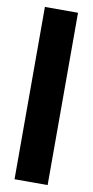

<svg xmlns="http://www.w3.org/2000/svg" viewBox="-87 -767 403 834"><g transform="rotate(10 114.0 -350.0)"><path d="M41 30V-730H187V30Z"/></g></svg>

Font: Tektur Condensed
Style: Bold
Weight: 700
Width: 3
Designer: Adam Jagosz
Foundry: Adam Jagosz
Version: Version 1.005;gftools[0.9.30]